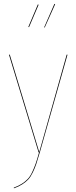

<svg xmlns="http://www.w3.org/2000/svg" viewBox="-20 -806 404 1015"><path d="M267.6 -785.6 271.5 -783.7 216.3 -660.2 213.4 -661.6ZM180.2 -782.7 184.1 -780.8 133.3 -662.1 129.9 -664.1ZM336.9 -517.1 190.4 0Q179.2 38.6 171.9 60.5Q164.6 82.5 153.3 105.7Q142.1 128.9 129.4 142.6Q116.7 156.2 98.1 168.2Q79.6 180.2 53.7 189.5L52.7 186Q78.1 176.8 96.2 165Q114.3 153.3 126.7 140.1Q139.2 127 149.9 104.2Q160.6 81.5 168.2 59.8Q175.8 38.1 186.5 0H184.1L27.3 -517.1H31.7L187.5 -2L332.5 -517.1Z"/></svg>

Font: Fira Sans Compressed Four
Style: Regular
Weight: 100
Width: 1
Designer: Carrois Corporate & Edenspiekermann AG
Foundry: Carrois Corporate GbR & Edenspiekermann AG
Version: Version 4.203;PS 004.203;hotconv 1.0.88;makeotf.lib2.5.64775